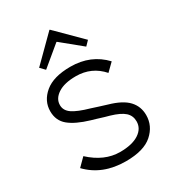

<svg xmlns="http://www.w3.org/2000/svg" viewBox="-212 -1010 1031 1139"><g transform="rotate(-30 303.5 -440.0)"><path d="M552 -167Q552 -93 493.5 -41Q435 11 312 11Q152 11 55 -90L107 -142Q202 -54 309 -54Q392 -54 438 -84Q484 -114 484 -163Q484 -202 456.5 -227Q429 -252 364 -271Q358 -272 333.5 -279.5Q309 -287 283 -295Q257 -303 252 -304Q161 -331 115.5 -368.5Q70 -406 70 -470Q70 -541 129.5 -590.5Q189 -640 305 -640Q445 -640 534 -545L483 -495Q413 -575 305 -575Q226 -575 182 -546Q138 -517 138 -473Q138 -436 173 -412Q208 -388 286 -366Q289 -365 334 -350.5Q379 -336 387 -334Q475 -309 513.5 -267.5Q552 -226 552 -167ZM310 -891 476 -726 447 -696 310 -808H307L172 -696L142 -727L307 -891Z"/></g></svg>

Font: Sinkin Sans 300 Light
Style: Regular
Weight: 300
Designer: Keith Bates
Foundry: K-Type
Version: Sinkin Sans (version 1.0)  by Keith Bates   •   © 2014   www